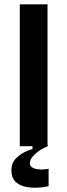

<svg xmlns="http://www.w3.org/2000/svg" viewBox="-20 -680 313 893"><path d="M72 0V-660H201V0ZM206 186Q181 192 151 193Q121 194 94 187.5Q67 181 50 163Q33 145 33 112Q33 83 48 64Q63 45 86 32Q109 19 131 13V-7H202V0Q164 16 141.5 38Q119 60 119 78Q119 91 129 98Q139 105 153.5 107Q168 109 182.5 108Q197 107 206 105Z"/></svg>

Font: Bricolage Grotesque 28pt SemiBold
Style: Regular
Weight: 600
Version: Version 1.001;gftools[0.9.33.dev8+g029e19f]